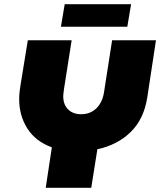

<svg xmlns="http://www.w3.org/2000/svg" viewBox="-20 -891 760 911"><path d="M197 0 226 -192Q149 -220 110 -281Q71 -342 71 -421Q71 -438 73 -456.5Q75 -475 78 -491L112 -700H320L284 -471Q283 -461 281.5 -452Q280 -443 280 -435Q280 -395 303 -372Q326 -349 366 -349Q394 -349 416.5 -361.5Q439 -374 453.5 -397Q468 -420 473 -450L512 -700H720L679 -430Q663 -326 600 -264.5Q537 -203 442 -183L413 0ZM269 -764 287 -871H602L584 -764Z"/></svg>

Font: MuseoModerno Thin Black
Style: Italic
Weight: 900
Italic angle: -9°
Version: Version 1.003